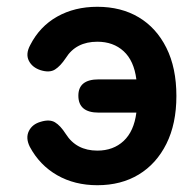

<svg xmlns="http://www.w3.org/2000/svg" viewBox="-20 -535 576 566"><path d="M267 11Q200 11 148.5 -18.5Q97 -48 68 -102Q55 -128 65 -148.5Q75 -169 100 -176Q126 -184 142 -174.5Q158 -165 174 -140Q205 -91 267 -91Q314 -91 344.5 -119.5Q375 -148 382 -203H271Q211 -203 211 -253Q211 -301 271 -301H382Q375 -356 344.5 -384Q314 -412 267 -412Q204 -412 174 -364Q158 -340 142 -330Q126 -320 100 -328Q75 -336 65 -356Q55 -376 69 -402Q97 -457 148.5 -486Q200 -515 267 -515Q337 -515 389 -484Q441 -453 470.5 -394Q500 -335 500 -252Q500 -170 470.5 -111Q441 -52 389 -20.5Q337 11 267 11Z"/></svg>

Font: Zen Maru Gothic
Style: Bold
Weight: 700
Designer: Yoshimichi Ohira
Foundry: Positype
Version: Version 1.001